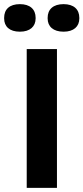

<svg xmlns="http://www.w3.org/2000/svg" viewBox="-71 -907 403 927"><path d="M58 -670V0H204V-670ZM-51 -818C-51 -779 -25 -754 25 -754C74 -754 101 -779 101 -818V-821C101 -862 74 -887 25 -887C-25 -887 -51 -862 -51 -821ZM159 -818C159 -779 186 -754 236 -754C285 -754 312 -779 312 -818V-821C312 -862 285 -887 236 -887C186 -887 159 -862 159 -821Z"/></svg>

Font: LT Wave Bold
Style: Regular
Weight: 700
Designer: Daniel Lyons
Version: Version 2.5 (Glyphs App)